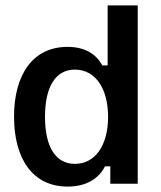

<svg xmlns="http://www.w3.org/2000/svg" viewBox="-20 -687 602 718"><path d="M233.3 10.8C308.3 10.8 352.5 -24.2 372.5 -65H392.5V0H495V-666.7H382.5V-442.5H362.5C340 -484.2 298.3 -511.7 232.5 -511.7C102.5 -511.7 32.5 -407.5 32.5 -250.8C32.5 -95 100.8 10.8 233.3 10.8ZM260 -74.2C189.2 -74.2 148.3 -135.8 148.3 -250C148.3 -365 189.2 -426.7 260 -426.7C335.8 -426.7 384.2 -357.5 384.2 -250C384.2 -143.3 335.8 -74.2 260 -74.2Z"/></svg>

Font: Familjen Grotesk Medium
Style: Regular
Weight: 500
Designer: Anders Wikstroem, Jonas Baeckman, Matilda Gysing, Kristian Moeller
Foundry: Familjen STHLM AB
Version: Version 2.000